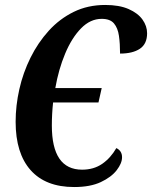

<svg xmlns="http://www.w3.org/2000/svg" viewBox="-20 -744 613 774"><path d="M279 10Q164 10 103.5 -58Q43 -126 43 -253Q43 -318 58 -384.5Q73 -451 103 -511.5Q133 -572 176.5 -620Q220 -668 277 -696Q334 -724 404 -724Q461 -724 498.5 -707.5Q536 -691 554.5 -665Q573 -639 573 -610Q573 -567 544 -547.5Q515 -528 464 -528Q464 -568 459.5 -599.5Q455 -631 439.5 -649.5Q424 -668 390 -668Q344 -668 306.5 -629.5Q269 -591 242.5 -527.5Q216 -464 203 -389H390L377 -331H194Q189 -284 189 -238Q189 -60 311 -60Q358 -60 392 -83.5Q426 -107 449 -147Q472 -136 472 -110Q472 -86 450.5 -58Q429 -30 386.5 -10Q344 10 279 10Z"/></svg>

Font: Noto Serif ExtraCondensed
Style: Bold Italic
Weight: 700
Width: 2
Italic angle: -12°
Designer: Monotype Design Team
Foundry: Monotype Imaging Inc.
Version: Version 2.013; ttfautohint (v1.8.4.7-5d5b)